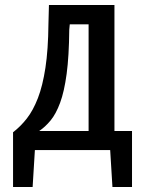

<svg xmlns="http://www.w3.org/2000/svg" viewBox="-20 -598 566 765"><path d="M32 147V-71Q62 -94 87 -126Q112 -158 131 -207Q150 -256 161 -328Q172 -400 173 -502L175 -578H436V-76H506V147H428L419 0H119L110 147ZM136 -76H333V-501H258L256 -480Q255 -374 245.5 -303.5Q236 -233 219.5 -188.5Q203 -144 181.5 -118Q160 -92 136 -76Z"/></svg>

Font: Oswald
Style: Regular
Weight: 400
Designer: Vernon Adams
Foundry: Vernon Adams
Version: Version 4.103; ttfautohint (v1.8.3)